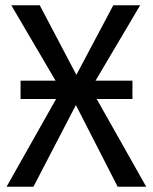

<svg xmlns="http://www.w3.org/2000/svg" viewBox="-20 -709 580 729"><path d="M347.2 -333 535.2 0H426.8L268.1 -310.1L106.9 0H4.9L192.9 -333H58.1V-402.8H190.9L22.9 -689H130.9L270 -424.8L410.2 -689H512.2L342.8 -402.8H482.9V-333Z"/></svg>

Font: FiraGO
Style: Regular
Weight: 400
Designer: bBox Type
Foundry: bBox Type GmbH
Version: Version 1.001;PS 001.001;hotconv 1.0.88;makeotf.lib2.5.64775